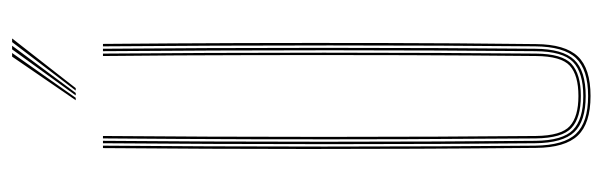

<svg xmlns="http://www.w3.org/2000/svg" viewBox="-359 -631 995 317"><g transform="rotate(-90 138.5 -472.5)"><path d="M138.5 5Q93.2 5 73.2 -16Q53.2 -37 52.8 -85Q51.8 -192.5 51.4 -284.6Q51 -376.8 51 -461Q51 -545.2 51.4 -628.2Q51.8 -711.2 52.5 -800H56.5Q55.8 -719.5 55.4 -625.5Q55 -531.5 55 -434.9Q55 -338.2 55.4 -248.5Q55.8 -158.8 56.5 -86.8Q57 -39.2 76 -19.1Q95 1 138.5 1Q182 1 201.1 -19.1Q220.2 -39.2 220.5 -86.8Q221.2 -158.2 221.6 -244.6Q222 -331 222 -425.2Q222 -519.5 221.6 -615Q221.2 -710.5 220.5 -800H224.5Q225.5 -684.5 225.9 -571.8Q226.2 -459 226 -339.8Q225.8 -220.5 224.2 -85Q223.8 -37 203.9 -16Q184 5 138.5 5ZM138.5 -3Q96.8 -3 78.9 -21.9Q61 -40.8 60.5 -86.5Q59.8 -158.2 59.4 -244.6Q59 -331 59 -425.2Q59 -519.5 59.4 -615Q59.8 -710.5 60.5 -800H64.5Q63.8 -719.5 63.4 -625.5Q63 -531.5 63 -434.9Q63 -338.2 63.4 -248.4Q63.8 -158.5 64.5 -86Q65 -41 82.5 -24Q100 -7 138.5 -7Q177.2 -7 194.8 -24Q212.2 -41 212.5 -86Q213.2 -157.8 213.6 -244.4Q214 -331 214 -425.2Q214 -519.5 213.6 -615Q213.2 -710.5 212.5 -800H216.5Q217.2 -719.5 217.6 -625.5Q218 -531.5 218 -435Q218 -338.5 217.6 -248.8Q217.2 -159 216.5 -86.5Q216.2 -40.8 198.2 -21.9Q180.2 -3 138.5 -3ZM138.5 -11Q102.5 -11 85.8 -26.4Q69 -41.8 68.5 -85.5Q67.8 -181.5 67.2 -301.8Q66.8 -422 67.1 -550.6Q67.5 -679.2 68.5 -800H72.5Q71.8 -719.5 71.4 -625.6Q71 -531.8 71 -435.2Q71 -338.8 71.4 -248.6Q71.8 -158.5 72.5 -85.2Q73 -43.5 88.8 -29.2Q104.5 -15 138.5 -15Q172.8 -15 188.5 -29.2Q204.2 -43.5 204.5 -85.2Q205.5 -181.2 205.9 -301.5Q206.2 -421.8 206 -550.4Q205.8 -679 204.5 -800H208.5Q209.2 -719.5 209.6 -625.5Q210 -531.5 210 -434.9Q210 -338.2 209.6 -248.2Q209.2 -158.2 208.5 -85.5Q208.2 -41.8 191.4 -26.4Q174.5 -11 138.5 -11ZM131.5 -845 203.5 -950H209.5L135.5 -845ZM147.5 -845 227.5 -950H233.5L151.5 -845ZM139.5 -845 215.5 -950H221.5L143.5 -845Z"/></g></svg>

Font: Big Shoulders Inline Display Thin Thin
Style: Regular
Weight: 250
Version: Version 2.002